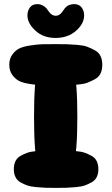

<svg xmlns="http://www.w3.org/2000/svg" viewBox="-20 -914 541 931"><path d="M246 -20Q280 -20 301.5 -40Q323 -60 334.5 -104Q346 -148 350.5 -204.5Q355 -261 355 -347Q355 -434 350.5 -491Q346 -548 334.5 -592.5Q323 -637 301.5 -657.5Q280 -678 246 -678Q183 -678 164 -600Q145 -522 145 -347Q145 -172 164 -96Q183 -20 246 -20ZM202.5 -3.5Q219 -3 251 -3Q283 -3 300 -3.5Q317 -4 346 -6.5Q375 -9 390.5 -14.5Q406 -20 423.5 -29.5Q441 -39 449 -55.5Q457 -72 457 -94Q457 -116 449 -132.5Q441 -149 423.5 -158.5Q406 -168 390.5 -173.5Q375 -179 346 -181.5Q317 -184 300 -184.5Q283 -185 251 -185Q219 -185 202.5 -184.5Q186 -184 157.5 -181.5Q129 -179 113 -173.5Q97 -168 80 -158.5Q63 -149 55 -132.5Q47 -116 47 -94Q47 -72 55 -55.5Q63 -39 80 -29.5Q97 -20 113 -14.5Q129 -9 157.5 -6.5Q186 -4 202.5 -3.5ZM250 -500Q285 -500 303.5 -500.5Q322 -501 353.5 -503.5Q385 -506 402.5 -512.5Q420 -519 439.5 -529.5Q459 -540 467.5 -558Q476 -576 476 -600Q476 -624 467.5 -642Q459 -660 439.5 -670.5Q420 -681 402.5 -687.5Q385 -694 353.5 -696.5Q322 -699 303.5 -699.5Q285 -700 250 -700Q208 -700 185.5 -699.5Q163 -699 127 -693.5Q91 -688 72.5 -678.5Q54 -669 39.5 -649Q25 -629 25 -600Q25 -571 39.5 -551Q54 -531 72.5 -521.5Q91 -512 127 -506.5Q163 -501 185.5 -500.5Q208 -500 250 -500ZM249 -730Q309 -730 348.5 -764.5Q388 -799 388 -840Q388 -861 376 -877.5Q364 -894 340 -894Q331 -894 323.5 -892Q316 -890 311.5 -888Q307 -886 301.5 -881Q296 -876 294 -873.5Q292 -871 287 -863.5Q282 -856 281 -855Q267 -837 249.5 -837.5Q232 -838 219 -855Q209 -869 204.5 -874.5Q200 -880 188 -887Q176 -894 161 -894Q137 -894 125 -877.5Q113 -861 113 -840Q113 -801 151.5 -765.5Q190 -730 249 -730Z"/></svg>

Font: Cherry Bomb
Style: Regular
Weight: 400
Designer: satsuyako
Foundry: satsuyako
Version: Version 4.0